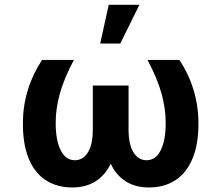

<svg xmlns="http://www.w3.org/2000/svg" viewBox="-20 -784 937 813"><path d="M215.8 -263.7Q215.8 -189.5 237.1 -147.5Q258.3 -105.5 296.9 -105.5Q332 -105.5 352.5 -139.2Q373 -172.9 373 -235.4V-421.9H524.4V-235.4Q524.4 -172.9 544.9 -139.2Q565.4 -105.5 600.6 -105.5Q639.2 -105.5 660.4 -147.5Q681.6 -189.5 681.6 -263.7Q681.6 -325.2 663.6 -389.4Q645.5 -453.6 604.5 -530.3H739.3Q778.8 -471.7 799.6 -403.1Q820.3 -334.5 820.3 -260.7Q820.3 -172.4 794.9 -111.8Q769.5 -51.3 722.4 -20.8Q675.3 9.8 610.4 9.8Q553.2 9.8 512.5 -16.1Q471.7 -42 448.7 -90.8Q425.8 -42.5 384.8 -16.4Q343.8 9.8 286.1 9.8Q221.2 9.8 173.8 -21Q126.5 -51.8 101.3 -113Q76.2 -174.3 77.1 -263.7Q77.1 -335.9 98.1 -403.8Q119.1 -471.7 158.2 -530.3H293Q252 -453.6 233.9 -389.4Q215.8 -325.2 215.8 -263.7ZM440.4 -763.7H570.3L489.3 -599.6H404.3Z"/></svg>

Font: Pretendard Std
Style: Bold
Weight: 700
Designer: Base glyphs from Inter by Rasmus Andersson; Hangeul glyphs from Noto Sans CJK(Source Han Sans) by Jang Soo-young and Kan
Foundry: Kil Hyung-jin
Version: Version 1.309